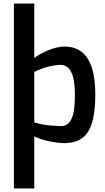

<svg xmlns="http://www.w3.org/2000/svg" viewBox="-20 -802 595 1092"><path d="M59 270V-782H175V-472Q204 -495 254 -516Q304 -537 348 -537Q522 -537 522 -265Q522 -105 474 -43Q432 12 348 12Q311 12 262 2Q213 -8 175 -26V270ZM406 -263Q406 -433 325 -433Q249 -430 175 -393V-106Q196 -100 209 -97Q222 -94 229 -93Q236 -92 247 -90.5Q258 -89 263 -88.5Q268 -88 280 -87.5Q292 -87 294.5 -86.5Q297 -86 310.5 -85.5Q324 -85 334.5 -85Q345 -85 358.5 -92.5Q372 -100 383 -119Q406 -156 406 -263Z"/></svg>

Font: Exo
Style: DemiBold
Weight: 600
Designer: Natanael Gama
Version: Version 1.00